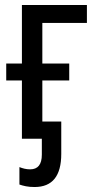

<svg xmlns="http://www.w3.org/2000/svg" viewBox="-20 -557 382 771"><path d="M119 194Q99 194 84 191Q69 188 58 184V114Q68 118 78.5 120.5Q89 123 101 123Q148 123 148 64V0H68V-234H5V-302H68V-537H329V-465H150V-302H258V-234H150V-69H226V61Q226 194 119 194Z"/></svg>

Font: Avrile Sans Condensed
Style: Regular
Weight: 400
Width: 3
Designer: Monotype Design Team
Foundry: Monotype Imaging Inc.
Version: Version 2.001;September 10, 2019;FontCreator 11.5.0.2425 64-